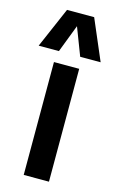

<svg xmlns="http://www.w3.org/2000/svg" viewBox="-169 -839 540 889"><g transform="rotate(15 101.5 -395.0)"><path d="M41 0V-541H162V0ZM-47 -596 37 -790H167L250 -596H152L101 -729L50 -596Z"/></g></svg>

Font: Georama Semi Condensed SemiBold
Style: Regular
Weight: 600
Width: 4
Designer: Jean-Baptiste Levee
Foundry: Production Type
Version: Version 1.000